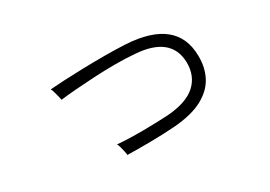

<svg xmlns="http://www.w3.org/2000/svg" viewBox="-72 -636 1144 813"><g transform="rotate(-20 500.0 -229.5)"><path d="M384 -6Q383 -12 378 -24Q373 -36 367.5 -47.5Q362 -59 358 -63Q413 -68 478.5 -80Q544 -92 600 -105Q692 -128 729.5 -175.5Q767 -223 754 -290Q728 -415 560 -397Q516 -393 465.5 -384Q415 -375 365.5 -363.5Q316 -352 273.5 -341Q231 -330 202 -321Q201 -325 195.5 -337Q190 -349 184 -361.5Q178 -374 174 -378Q197 -384 238 -393.5Q279 -403 330.5 -413.5Q382 -424 436 -433.5Q490 -443 539 -449Q777 -476 810 -298Q821 -243 806 -195Q791 -147 744.5 -110Q698 -73 614 -51Q559 -37 497.5 -25.5Q436 -14 384 -6Z"/></g></svg>

Font: Zen Kaku Gothic Antique
Style: Regular
Weight: 400
Designer: Yoshimichi Ohira
Foundry: Positype
Version: Version 1.001